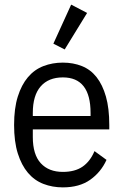

<svg xmlns="http://www.w3.org/2000/svg" viewBox="-20 -799 535 831"><path d="M252 12Q207 12 168 -3Q129 -18 101 -51Q73 -84 57 -135Q41 -186 41 -258Q41 -330 57 -381Q73 -432 101 -465Q129 -498 168 -513Q207 -528 252 -528Q297 -528 334.5 -513Q372 -498 398 -465Q424 -432 438.5 -381Q453 -330 453 -258V-239H122V-206Q122 -130 156.5 -92.5Q191 -55 252 -55Q304 -55 337 -77.5Q370 -100 389 -145L441 -107Q417 -54 370.5 -21Q324 12 252 12ZM252 -464Q190 -464 156 -425Q122 -386 122 -310V-297H372V-310Q372 -464 252 -464ZM260 -585 211 -610 288 -779 357 -743Z"/></svg>

Font: IBM Plex Sans Condensed
Style: Regular
Weight: 400
Width: 3
Designer: Mike Abbink, Paul van der Laan, Pieter van Rosmalen
Foundry: Bold Monday
Version: Version 1.1